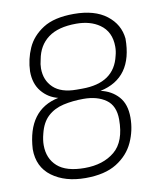

<svg xmlns="http://www.w3.org/2000/svg" viewBox="-88 -858 776 936"><g transform="rotate(-10 300.0 -390.0)"><path d="M260 9Q159 9 94.5 -38.5Q30 -86 30 -174Q41 -367 196 -399Q147 -411 115 -450Q83 -489 83 -550Q85 -610 109 -664Q133 -718 188.5 -753.5Q244 -789 341 -789Q444 -789 503 -743.5Q562 -698 569 -627Q569 -432 405 -397Q459 -385 492.5 -347.5Q526 -310 526 -244Q526 -180 499.5 -122Q473 -64 414.5 -27.5Q356 9 260 9ZM264 -40Q356 -40 413 -87.5Q470 -135 470 -244Q470 -312 427 -342.5Q384 -373 316 -373Q262 -373 216 -362.5Q170 -352 138.5 -323Q107 -294 94 -240Q86 -210 86 -184Q86 -118 129.5 -79Q173 -40 264 -40ZM319 -423Q478 -423 507 -553Q513 -574 513 -597Q513 -671 460 -708Q414 -740 345 -740Q255 -740 205.5 -703Q156 -666 144 -598Q138 -575 138 -555Q138 -496 176.5 -459.5Q215 -423 291 -423Z"/></g></svg>

Font: Tanohe Sans Light
Style: Italic
Weight: 300
Designer: Village Type and Design LLC & Cristiano Sobral
Foundry: Cooper Hewitt Smithsonian Design Museum
Version: Version 1.00;September 29, 2021;FontCreator 13.0.0.2655 64-b